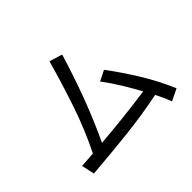

<svg xmlns="http://www.w3.org/2000/svg" viewBox="-163 -1048 1325 1325"><g transform="rotate(-45 500.0 -385.0)"><path d="M844.7 11.7Q834 -17.6 820.8 -46.4Q807.6 -75.2 793.9 -102.5Q626 -68.4 454.1 -49.8Q282.2 -31.2 111.3 -17.6L90.8 -112.3Q119.1 -114.3 147.5 -116.2Q175.8 -118.2 204.1 -120.1Q282.2 -277.3 338.9 -445.8Q395.5 -614.3 442.4 -782.2L537.1 -752.9Q489.3 -593.8 430.7 -436.5Q372.1 -279.3 300.8 -127.9Q407.2 -136.7 512.2 -147.9Q617.2 -159.2 722.7 -173.8L752.9 -177.7Q716.8 -244.1 676.8 -309.6Q636.7 -375 590.8 -436.5L667 -474.6Q744.1 -371.1 812 -260.3Q879.9 -149.4 930.7 -30.3Z"/></g></svg>

Font: Kosugi
Style: Regular
Weight: 400
Version: Version 4.002